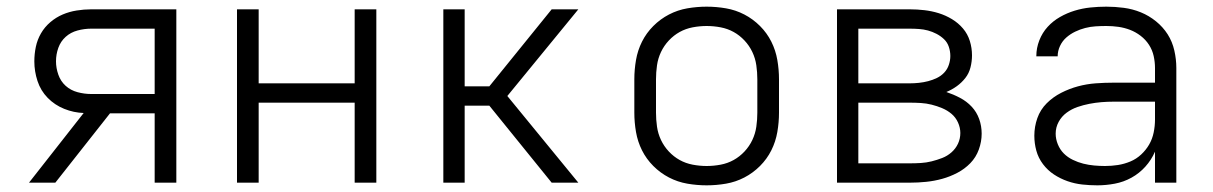

<svg xmlns="http://www.w3.org/2000/svg" viewBox="-20 -548 3640 576"><path d="M146 0H67L231 -209Q201 -210 172.5 -221.5Q144 -233 123 -254.5Q102 -276 92.5 -305Q83 -334 83 -364Q83 -386 87.5 -407.5Q92 -429 103 -448Q114 -467 131 -481.5Q148 -496 168 -504.5Q188 -513 210 -516.5Q232 -520 253 -520H509V0H444V-208H310ZM253 -266H444V-462H253Q233 -462 212.5 -456.5Q192 -451 177 -437.5Q162 -424 155 -404.5Q148 -385 148 -364Q148 -344 155 -324Q162 -304 177 -290.5Q192 -277 212.5 -271.5Q233 -266 253 -266Z M691 0V-520H756V-298H1044V-520H1109V0H1044V-240H756V0Z M1635 0 1448 -231H1374V0H1310V-520H1374V-289H1448L1635 -520H1715L1502 -260L1715 0Z M2100 8Q2071 8 2042 3Q2013 -2 1987 -15.5Q1961 -29 1940 -50Q1919 -71 1906 -97Q1893 -123 1888 -152Q1883 -181 1883 -210V-310Q1883 -339 1888 -368Q1893 -397 1906 -423Q1919 -449 1940 -470Q1961 -491 1987 -504.5Q2013 -518 2042 -523Q2071 -528 2100 -528Q2129 -528 2158 -523Q2187 -518 2213 -504.5Q2239 -491 2260 -470Q2281 -449 2294 -423Q2307 -397 2312 -368Q2317 -339 2317 -310V-210Q2317 -181 2312 -152Q2307 -123 2294 -97Q2281 -71 2260 -50Q2239 -29 2213 -15.5Q2187 -2 2158 3Q2129 8 2100 8ZM2100 -50Q2121 -50 2142 -54Q2163 -58 2181 -68Q2199 -78 2213.5 -93.5Q2228 -109 2237 -128Q2246 -147 2249 -168Q2252 -189 2252 -210V-310Q2252 -331 2249 -352Q2246 -373 2237 -392Q2228 -411 2213.5 -426.5Q2199 -442 2181 -452Q2163 -462 2142 -466Q2121 -470 2100 -470Q2079 -470 2058 -466Q2037 -462 2019 -452Q2001 -442 1986.5 -426.5Q1972 -411 1963 -392Q1954 -373 1951 -352Q1948 -331 1948 -310V-210Q1948 -189 1951 -168Q1954 -147 1963 -128Q1972 -109 1986.5 -93.5Q2001 -78 2019 -68Q2037 -58 2058 -54Q2079 -50 2100 -50Z M2491 0V-520H2710Q2731 -520 2753 -517.5Q2775 -515 2796 -508.5Q2817 -502 2836 -490.5Q2855 -479 2869 -462.5Q2883 -446 2889.5 -425Q2896 -404 2896 -382Q2896 -364 2891.5 -346Q2887 -328 2876 -314Q2865 -300 2850.5 -289.5Q2836 -279 2819 -272Q2840 -265 2860 -254.5Q2880 -244 2895 -228Q2910 -212 2917.5 -191Q2925 -170 2925 -147Q2925 -123 2916.5 -99.5Q2908 -76 2891 -58.5Q2874 -41 2852 -29.5Q2830 -18 2806.5 -11.5Q2783 -5 2758.5 -2.5Q2734 0 2710 0ZM2555 -298H2710Q2723 -298 2737 -299.5Q2751 -301 2764.5 -304.5Q2778 -308 2790.5 -314Q2803 -320 2812.5 -330Q2822 -340 2826.5 -353.5Q2831 -367 2831 -380Q2831 -394 2826.5 -407.5Q2822 -421 2812 -430.5Q2802 -440 2789.5 -446.5Q2777 -453 2764 -456.5Q2751 -460 2737 -461Q2723 -462 2710 -462H2555ZM2555 -58H2710Q2726 -58 2742.5 -59Q2759 -60 2775 -64Q2791 -68 2806.5 -74Q2822 -80 2834.5 -91Q2847 -102 2854 -117Q2861 -132 2861 -149Q2861 -165 2854 -180.5Q2847 -196 2834.5 -206.5Q2822 -217 2806.5 -223.5Q2791 -230 2775 -234Q2759 -238 2742.5 -239Q2726 -240 2710 -240H2555Z M3272 8Q3249 8 3226.5 5.5Q3204 3 3182.5 -4.5Q3161 -12 3142 -24.5Q3123 -37 3109 -55.5Q3095 -74 3089 -96Q3083 -118 3083 -141Q3083 -168 3092 -193.5Q3101 -219 3120 -238Q3139 -257 3163.5 -269.5Q3188 -282 3214 -289Q3240 -296 3267 -298Q3294 -300 3321 -300H3445V-344Q3445 -362 3441 -380Q3437 -398 3427 -413.5Q3417 -429 3402 -440.5Q3387 -452 3370 -458.5Q3353 -465 3335 -467.5Q3317 -470 3299 -470Q3283 -470 3267 -469Q3251 -468 3235.5 -464Q3220 -460 3205.5 -453Q3191 -446 3179 -435.5Q3167 -425 3160 -410Q3153 -395 3153 -379H3089V-380Q3089 -404 3098 -427Q3107 -450 3123 -467.5Q3139 -485 3160 -497Q3181 -509 3204 -516Q3227 -523 3251 -525.5Q3275 -528 3299 -528Q3325 -528 3351.5 -524.5Q3378 -521 3402.5 -511Q3427 -501 3448 -484Q3469 -467 3483 -445Q3497 -423 3503 -396.5Q3509 -370 3509 -344V0H3445V-93Q3434 -68 3416 -48Q3398 -28 3374.5 -15Q3351 -2 3324.5 3Q3298 8 3272 8ZM3295 -50Q3315 -50 3334 -53Q3353 -56 3371 -63.5Q3389 -71 3403.5 -84.5Q3418 -98 3427.5 -114.5Q3437 -131 3441 -150.5Q3445 -170 3445 -189V-243H3321Q3302 -243 3284 -241.5Q3266 -240 3248 -236.5Q3230 -233 3212.5 -227Q3195 -221 3180 -210Q3165 -199 3156 -182.5Q3147 -166 3147 -147Q3147 -131 3153.5 -115Q3160 -99 3171.5 -87.5Q3183 -76 3198.5 -68.5Q3214 -61 3230 -57Q3246 -53 3262.5 -51.5Q3279 -50 3295 -50Z"/></svg>

Font: Iosevka Light Extended
Style: Regular
Weight: 300
Width: 7
Monospace: yes
Designer: Belleve Invis
Foundry: Belleve Invis
Version: Version 32.5.0; ttfautohint (v1.8.4)